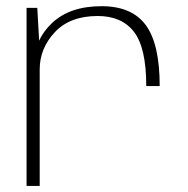

<svg xmlns="http://www.w3.org/2000/svg" viewBox="-20 -616 622 636"><path d="M464.5 -331H509Q509 -470.5 462.8 -533Q416.5 -595.5 316.5 -595.5Q211.5 -595.5 152.5 -539.8Q93.5 -484 93.5 -406.5L111.5 -386Q111.5 -456 161.8 -509.5Q212 -563 303.5 -563Q383.5 -563 424 -510.2Q464.5 -457.5 464.5 -331ZM68 0H111.5V-448.5L103.5 -590H68Z"/></svg>

Font: Anybody SemiExpanded ExtraLight
Style: Regular
Weight: 250
Width: 6
Version: Version 1.113;gftools[0.9.25]